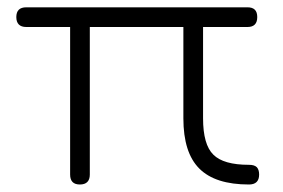

<svg xmlns="http://www.w3.org/2000/svg" viewBox="-20 -492 754 512"><path d="M23.5 -446.5C23.5 -446.5 23.5 -446.5 23.5 -446.5C23.5 -464 32.5 -472.5 50 -472.5C50 -472.5 50 -472.5 50 -472.5C50 -472.5 640 -472.5 640 -472.5C657.5 -472.5 666 -464 666 -446.5C666 -446.5 666 -446.5 666 -446.5C666 -429 657.5 -420 640 -420C640 -420 640 -420 640 -420C640 -420 521.5 -420 521.5 -420C521.5 -420 521.5 -176.5 521.5 -176.5C521.5 -130 530.5 -97.5 549 -79.5C567 -61.5 598.5 -52.5 644 -52.5C644 -52.5 644 -52.5 644 -52.5C653.5 -52.5 660.5 -50.5 665 -46C669 -41.5 671 -35 671 -26.5C671 -26.5 671 -26.5 671 -26.5C671 -9 662 0 644 0C644 0 644 0 644 0C584 0 540 -14 511.5 -42.5C483 -71 469 -115.5 469 -176.5C469 -176.5 469 -176.5 469 -176.5C469 -176.5 469 -420 469 -420C469 -420 219.5 -420 219.5 -420C219.5 -420 219.5 -26.5 219.5 -26.5C219.5 -9 210.5 0 193 0C193 0 193 0 193 0C175.5 0 167 -9 167 -26.5C167 -26.5 167 -26.5 167 -26.5C167 -26.5 167 -420 167 -420C167 -420 50 -420 50 -420C32.5 -420 23.5 -429 23.5 -446.5Z"/></svg>

Font: Jura-Fortis-Regular
Style: Regular
Weight: 500
Designer: Daniel Johnson, Alexei Vanyashin, Mirko Velimirovic
Foundry: Daniel Johnson
Version: ""